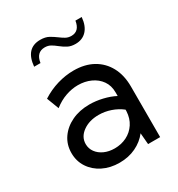

<svg xmlns="http://www.w3.org/2000/svg" viewBox="-172 -824 879 947"><g transform="rotate(-30 268.0 -350.5)"><path d="M469.7 0H400.9L395.5 -64.5Q368.7 -29.8 327.1 -10Q285.6 9.8 234.4 9.8Q181.6 9.8 140.1 -11Q98.6 -31.7 75 -67.9Q51.3 -104 51.3 -149.9Q51.3 -198.2 76.9 -235.1Q102.5 -272 146.7 -293Q190.9 -314 247.1 -314Q283.7 -314 321.8 -304.9Q359.9 -295.9 389.6 -280.3V-300.8Q389.6 -339.8 370.1 -367.4Q350.6 -395 317.9 -409.9Q285.2 -424.8 245.6 -424.8Q211.4 -424.8 175.8 -412.4Q140.1 -399.9 107.4 -374L81.1 -442.9Q123.5 -470.2 170.4 -484.1Q217.3 -498 263.2 -498Q326.7 -498 372.8 -472.4Q418.9 -446.8 444.3 -399.7Q469.7 -352.5 469.7 -288.1ZM248.5 -63.5Q286.1 -63.5 317.4 -79.1Q348.6 -94.7 368.2 -124.3Q387.7 -153.8 389.6 -194.3V-202.6Q362.8 -223.6 329.3 -235.1Q295.9 -246.6 261.2 -246.6Q207 -246.6 170.7 -220.2Q134.3 -193.8 134.3 -153.3Q134.3 -127.9 149.2 -107.4Q164.1 -86.9 189.9 -75.2Q215.8 -63.5 248.5 -63.5ZM430.7 -706.5Q426.8 -658.7 402.8 -632.6Q378.9 -606.4 338.9 -606.4Q313.5 -606.4 295.7 -615.7Q277.8 -625 258.8 -640.1Q245.1 -651.4 230.7 -659.7Q216.3 -668 197.8 -668Q149.4 -668 141.1 -611.3H105Q113.8 -711.4 196.8 -711.4Q225.6 -711.4 244.9 -700.7Q264.2 -689.9 280.3 -677.7Q294.4 -667 308.6 -658.9Q322.8 -650.9 340.8 -650.9Q386.7 -650.9 395 -706.5Z"/></g></svg>

Font: Kumbh Sans
Style: Regular
Weight: 400
Version: Version 1.005